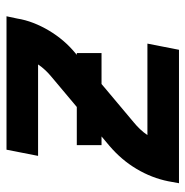

<svg xmlns="http://www.w3.org/2000/svg" viewBox="-10 -560 570 590"><g transform="rotate(-90 275.0 -265.0)"><path d="M7 0 13 -33Q18 -58 27.5 -82.5Q37 -107 51 -130.5Q65 -154 82.5 -174.5Q100 -195 121 -213L333 -391Q344 -400 354 -410.5Q364 -421 372 -433H91L110 -530H520L513 -497Q509 -472 499.5 -447.5Q490 -423 476 -399.5Q462 -376 444.5 -355.5Q427 -335 405 -317L300 -228L194 -139Q183 -130 173 -119.5Q163 -109 155 -97H436L417 0ZM407 -238H124V-314H407Z"/></g></svg>

Font: Lode Term
Style: Bold Italic
Weight: 700
Italic angle: -11°
Monospace: yes
Designer: Belleve Invis
Foundry: Belleve Invis
Version: Version 29.2.0